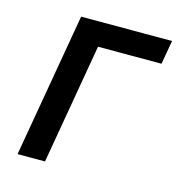

<svg xmlns="http://www.w3.org/2000/svg" viewBox="-84 -595 624 669"><g transform="rotate(15 228.0 -260.0)"><path d="M38 0H137L212 -434H441L456 -520H128Z"/></g></svg>

Font: Fixel Display 20240404 Medium
Style: Italic
Weight: 500
Italic angle: -10°
Designer: AlfaBravo + MacPaw
Foundry: Kyrylo Tkachov, Marchela Mozhyna, Serhii Makarenko, Maria Weinstein, Zakhar Kryvoshyya
Version: Version 1.211;Glyphs 3.2 (3225)